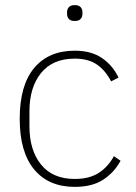

<svg xmlns="http://www.w3.org/2000/svg" viewBox="-20 -718 531 750"><path d="M272 12Q170 12 113.5 -56Q57 -124 57 -254Q57 -385 113.5 -452.5Q170 -520 272 -520Q336 -520 378 -491.5Q420 -463 443 -415L414 -400Q392 -443 358.5 -466Q325 -489 272 -489Q186 -489 140.5 -433Q95 -377 95 -283V-225Q95 -131 140.5 -75Q186 -19 272 -19Q329 -19 365.5 -42.5Q402 -66 425 -108L451 -90Q426 -44 383 -16Q340 12 272 12ZM272 -636Q256 -636 249 -644Q242 -652 242 -663V-671Q242 -682 249 -690Q256 -698 272 -698Q288 -698 295 -690Q302 -682 302 -671V-663Q302 -652 295 -644Q288 -636 272 -636Z"/></svg>

Font: IBM Plex Sans ExtLt
Style: Regular
Weight: 200
Designer: Mike Abbink, Paul van der Laan, Pieter van Rosmalen
Foundry: Bold Monday
Version: Version 3.005